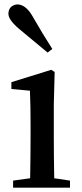

<svg xmlns="http://www.w3.org/2000/svg" viewBox="-20 -860 376 880"><path d="M219.7 -635.7 198.2 -619.1Q85 -713.9 66.4 -728.5Q19.5 -768.6 18.6 -795.9Q18.6 -829.1 48.8 -837.9Q55.7 -839.8 61.5 -839.8Q97.7 -837.9 127 -789.1Q176.8 -702.1 219.7 -635.7ZM228.5 -43 300.8 -32.2V0H40V-32.2L118.2 -43Q120.1 -156.2 120.1 -232.4V-295.9Q120.1 -376 117.2 -444.3L32.2 -452.1V-483.4L214.8 -540L230.5 -530.3L226.6 -380.9V-232.4Q226.6 -154.3 228.5 -43Z"/></svg>

Font: GenYoMin JP SemiBold
Style: Regular
Weight: 600
Version: Version 1.001;PS 1;hotconv 16.6.51;makeotf.lib2.5.65220 DEVE